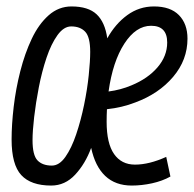

<svg xmlns="http://www.w3.org/2000/svg" viewBox="-20 -566 602 596"><path d="M139 10Q76 10 46 -22.5Q16 -55 16 -133Q16 -179 22.5 -234.5Q29 -290 43 -345Q57 -400 78.5 -445.5Q100 -491 131 -518.5Q162 -546 202 -546Q254 -546 280 -521.5Q306 -497 313 -447Q338 -492 375 -519Q412 -546 458 -546Q509 -546 535.5 -519Q562 -492 562 -446Q562 -380 517.5 -327.5Q473 -275 400 -248Q359 -232 312 -227Q311 -208 311 -188Q311 -121 334 -88Q357 -55 399 -55Q443 -55 496 -79L509 -18Q484 -4 452 3Q420 10 389 10Q338 10 306.5 -20Q275 -50 263 -107Q245 -58 213.5 -24Q182 10 139 10ZM449 -486Q402 -486 366 -430.5Q330 -375 317 -282Q355 -287 388 -301Q439 -322 469 -357Q499 -392 499 -434Q499 -486 449 -486ZM141 -52Q164 -52 183 -79Q202 -106 216.5 -149Q231 -192 241 -240.5Q251 -289 255.5 -333Q260 -377 260 -405Q260 -451 244.5 -467.5Q229 -484 201 -484Q178 -484 158.5 -457Q139 -430 124.5 -387Q110 -344 100.5 -295Q91 -246 86 -202.5Q81 -159 81 -131Q81 -84 96.5 -68Q112 -52 141 -52Z"/></svg>

Font: Georama Condensed
Style: Italic
Weight: 400
Width: 3
Italic angle: -9°
Designer: Jean-Baptiste Levee
Foundry: Production Type
Version: Version 1.000